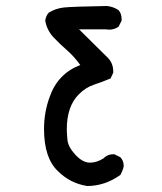

<svg xmlns="http://www.w3.org/2000/svg" viewBox="-20 -488 540 641"><path d="M271 133Q214 124 173 83Q127 39 127 -57Q127 -114 146 -165Q173 -242 248 -271Q227 -300 204.5 -319.5Q182 -339 159.5 -362.5Q137 -386 131 -419Q133 -435 143 -446Q166 -460 193.5 -463Q221 -466 337 -468Q358 -466 376 -454Q386 -442 386 -425V-419L376 -399Q362 -389 344 -389L333 -390H244L335 -300Q358 -280 358 -250V-245L349 -226Q320 -214 293 -205Q266 -196 243 -173Q203 -133 203 -56Q203 -47 205 -22.5Q207 2 231.5 28.5Q256 55 280 55Q303 55 325 41Q339 27 357 27H362L382 37Q393 49 393 66Q393 74 382 96Q330 133 271 133Z"/></svg>

Font: Xiaolai Mono SC
Style: Regular
Weight: 400
Monospace: yes
Designer: LXGW / Nozomi Seto
Version: Version 3.113;September 30, 2024